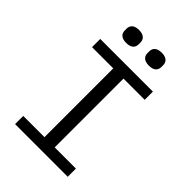

<svg xmlns="http://www.w3.org/2000/svg" viewBox="-256 -1003 1113 1113"><g transform="rotate(45 300.0 -447.0)"><path d="M516 0V-67.1H342V-631H516V-698.2H84.2V-631H258.2V-67.1H84.2V0ZM149.9 -834.2C149.9 -807.9 165.8 -788 207 -788C247.9 -788 263.8 -807.9 263.8 -834.2V-848C263.8 -873.9 247.9 -894.2 207 -894.2C165.8 -894.2 149.9 -873.9 149.9 -848ZM335.9 -834.2C335.9 -807.9 351.9 -788 393.1 -788C433.9 -788 449.9 -807.9 449.9 -834.2V-848C449.9 -873.9 433.9 -894.2 393.1 -894.2C351.9 -894.2 335.9 -873.9 335.9 -848Z"/></g></svg>

Font: Margiela Mono
Style: Regular
Weight: 400
Designer: Mike Abbink, Paul van der Laan, Pieter van Rosmalen
Foundry: Bold Monday
Version: Version 2.003 2021